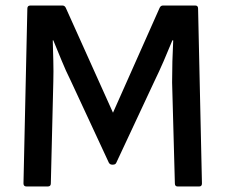

<svg xmlns="http://www.w3.org/2000/svg" viewBox="-20 -675 816 695"><path d="M76 0Q65 0 65 -11L79 -644Q79 -655 90 -655H206Q214 -655 218 -647L389 -267L558 -647Q562 -655 570 -655H687Q697 -655 697 -644L711 -11Q711 0 701 0H623Q613 0 613 -11L603 -377Q603 -415 604 -453Q605 -491 607 -529H604Q589 -492 572.5 -454Q556 -416 538 -379L401 -86Q398 -79 389 -79H386Q378 -79 374 -86L236 -383Q218 -419 203 -456Q188 -493 173 -529H171Q172 -493 173 -455Q174 -417 173 -380L164 -11Q164 0 153 0Z"/></svg>

Font: Sofia Sans SemiBold
Style: Regular
Weight: 600
Designer: Botio Nikoltchev, Ani Petrova
Foundry: lettersoup
Version: Version 4.101; ttfautohint (v1.8.4.7-5d5b)